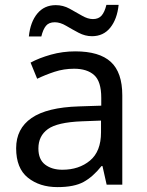

<svg xmlns="http://www.w3.org/2000/svg" viewBox="-20 -755 601 785"><path d="M288 -545Q386 -545 433 -502Q480 -459 480 -365V0H416L399 -76H395Q360 -32 321.5 -11Q283 10 215 10Q142 10 94 -28.5Q46 -67 46 -149Q46 -229 109 -272.5Q172 -316 303 -320L394 -323V-355Q394 -422 365 -448Q336 -474 283 -474Q241 -474 203 -461.5Q165 -449 132 -433L105 -499Q140 -518 188 -531.5Q236 -545 288 -545ZM314 -259Q214 -255 175.5 -227Q137 -199 137 -148Q137 -103 164.5 -82Q192 -61 235 -61Q303 -61 348 -98.5Q393 -136 393 -214V-262ZM98 -606Q104 -665 132.5 -699.5Q161 -734 208 -734Q238 -734 264.5 -719.5Q291 -705 315 -691Q339 -677 360 -677Q383 -677 395.5 -691.5Q408 -706 415 -735H465Q459 -677 431 -642Q403 -607 356 -607Q328 -607 301.5 -621Q275 -635 250.5 -649.5Q226 -664 204 -664Q180 -664 168 -649.5Q156 -635 149 -606Z"/></svg>

Font: Noto Serif Ottoman Siyaq
Style: Regular
Weight: 400
Designer: Sérgio Martins
Version: Version 1.005; ttfautohint (v1.8.4.7-5d5b)